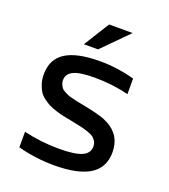

<svg xmlns="http://www.w3.org/2000/svg" viewBox="-128 -773 770 875"><g transform="rotate(20 257.0 -335.5)"><path d="M248 -207Q243.2 -208 233.4 -210Q210 -214.4 197.5 -217Q185.1 -219.7 162.6 -226.6Q140.1 -233.4 127 -240Q113.8 -246.6 96.9 -258.8Q80.1 -271 71 -285.2Q62 -299.3 55.4 -319.8Q48.8 -340.3 48.8 -365.2Q48.8 -438.5 103.3 -473.6Q157.7 -508.8 270 -508.8Q356 -508.8 438 -485.8V-410.2Q360.8 -430.2 272.9 -430.2Q201.2 -430.2 170.7 -415.5Q140.1 -400.9 140.1 -370.1Q140.1 -359.4 144 -350.6Q147.9 -341.8 152.3 -335.4Q156.7 -329.1 167.5 -323.2Q178.2 -317.4 184.6 -314.5Q190.9 -311.5 206.3 -307.6Q221.7 -303.7 228.3 -302.2Q234.9 -300.8 252.4 -297.4Q257.3 -296.4 259.8 -295.9Q339.8 -280.8 373 -267.6Q456.5 -233.9 463.9 -155.3Q464.8 -147 464.8 -138.2Q464.8 -63 407 -27.1Q349.1 8.8 233.9 8.8Q144.5 8.8 58.1 -14.2V-89.8Q140.6 -69.8 230 -69.8Q306.2 -69.8 340.1 -85Q374 -100.1 374 -132.8Q374 -147 367.7 -157.7Q361.3 -168.5 352.3 -175.3Q343.3 -182.1 324.7 -188.2Q306.2 -194.3 291 -198Q275.9 -201.7 248 -207ZM173.8 -556.2 251 -680.2H365.2L242.2 -556.2Z"/></g></svg>

Font: LT Wave Text
Style: Regular
Weight: 400
Designer: Daniel Lyons
Version: Version 2.5 (Glyphs App)